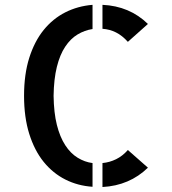

<svg xmlns="http://www.w3.org/2000/svg" viewBox="-20 -750 695 775"><path d="M496.1 -581.1Q473.6 -606.4 448.2 -619.1Q422.9 -631.8 393.6 -633.8V-730.5Q502.9 -725.6 577.1 -653.3ZM393.6 -91.8Q422.9 -94.7 448.7 -107.4Q474.6 -120.1 496.1 -144.5L577.1 -73.2Q540 -37.1 494.1 -17.6Q448.2 2 393.6 4.9ZM77.1 -363.3Q77.1 -450.2 98.1 -516.6Q119.1 -583 156.2 -628.9Q193.4 -674.8 243.7 -700.2Q293.9 -725.6 353.5 -730.5V-632.8Q321.3 -627.9 293 -610.8Q264.6 -593.8 243.2 -561.5Q221.7 -529.3 209.5 -480Q197.3 -430.7 196.3 -363.3Q197.3 -294.9 209.5 -246.1Q221.7 -197.3 243.2 -164.1Q264.6 -130.9 293.5 -113.3Q322.3 -95.7 353.5 -91.8V3.9Q293.9 0 243.7 -25.4Q193.4 -50.8 156.2 -96.7Q119.1 -142.6 98.1 -209.5Q77.1 -276.4 77.1 -363.3Z"/></svg>

Font: Allerta
Style: Stencil
Weight: 400
Designer: Matt McInerney
Foundry: Matt McInerney
Version: Version 1.0